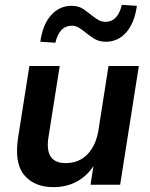

<svg xmlns="http://www.w3.org/2000/svg" viewBox="-20 -761 619 791"><path d="M200 10Q121 10 79.5 -40Q38 -90 55 -197L101 -489H226L180 -198Q162 -89 250 -89Q306 -89 341 -126Q376 -163 386 -227L427 -489H552L475 0H353L365 -77Q338 -35 295.5 -12.5Q253 10 200 10ZM208 -585 146 -589Q156 -660 190.5 -698.5Q225 -737 275 -737Q304 -737 323.5 -723.5Q343 -710 360 -696Q373 -686 386 -678.5Q399 -671 415 -671Q465 -671 482 -741L544 -737Q534 -666 500 -627.5Q466 -589 416 -589Q388 -589 367.5 -602Q347 -615 330 -629Q317 -640 304 -647.5Q291 -655 275 -655Q225 -655 208 -585Z"/></svg>

Font: Nunito Sans
Style: Bold Italic
Weight: 700
Italic angle: -9°
Designer: Vernon Adams
Foundry: Vernon Adams
Version: Version 3.006; ttfautohint (v1.8.3)